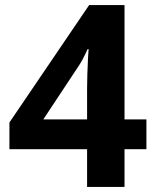

<svg xmlns="http://www.w3.org/2000/svg" viewBox="-20 -800 612 754"><path d="M322 -66V-214H17V-319L330 -780H469V-331H555V-214H469V-66ZM150 -331H322V-452Q322 -475 323 -508Q324 -541 325.5 -569.5Q327 -598 328 -607H324Q315 -587 305 -568Q295 -549 281 -529Z"/></svg>

Font: Noto Sans Malayalam UI
Style: Regular
Weight: 400
Designer: Jelle Bosma - Monotype Design Team
Foundry: Monotype Imaging Inc.
Version: Version 2.104